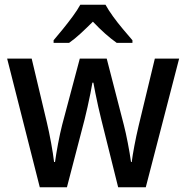

<svg xmlns="http://www.w3.org/2000/svg" viewBox="-20 -786 781 806"><path d="M405 -285Q399 -309 392.5 -338Q386 -367 380.5 -394.5Q375 -422 372 -439H368Q365 -421 359.5 -393.5Q354 -366 347.5 -337Q341 -308 335 -284L261 0H147L10 -540H113L176 -275Q186 -233 194.5 -186.5Q203 -140 207 -106H211Q215 -136 223.5 -181.5Q232 -227 241 -262L315 -540H428L500 -261Q508 -230 516.5 -186Q525 -142 530 -106H533Q536 -131 544 -173.5Q552 -216 562 -258L630 -540H732L592 0H476ZM423 -766Q435 -744 454.5 -717Q474 -690 496 -664Q518 -638 536 -617V-606H470Q422 -640 370 -695Q344 -669 318.5 -645.5Q293 -622 270 -606H205V-617Q223 -638 244.5 -664.5Q266 -691 285.5 -717.5Q305 -744 317 -766Z"/></svg>

Font: Noto Sans Thai SemCond Med
Style: Regular
Weight: 500
Width: 4
Designer: Monotype Design Team
Foundry: Monotype Imaging Inc.
Version: Version 2.002; ttfautohint (v1.8.4.7-5d5b)